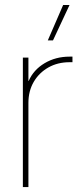

<svg xmlns="http://www.w3.org/2000/svg" viewBox="-20 -755 316 775"><path d="M72.3 0V-522.5H94.7V-428.2H95.7Q115.2 -473.1 159.9 -499.8Q204.6 -526.4 260.7 -526.4Q265.1 -526.4 266.6 -526.4Q268.1 -526.4 272.5 -526.4V-503.9Q269.5 -503.9 267.3 -503.9Q265.1 -503.9 260.7 -503.9Q212.9 -503.9 175.3 -482.7Q137.7 -461.4 116.2 -424.6Q94.7 -387.7 94.7 -339.8V0ZM172.9 -591.8 234.9 -734.9H260.7L193.8 -591.8Z"/></svg>

Font: Inter 28pt Thin
Style: Regular
Weight: 250
Designer: Rasmus Andersson
Foundry: rsms
Version: Version 4.001;git-66647c0bb